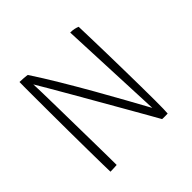

<svg xmlns="http://www.w3.org/2000/svg" viewBox="-161 -798 964 964"><g transform="rotate(-45 320.5 -316.0)"><path d="M149.5 2.5Q143 3 128 3.8Q113 4.5 103.5 4.5Q103 -8 102.2 -51.5Q101.5 -95 100.8 -157.5Q100 -220 99.5 -290Q99 -360 98.8 -427Q98.5 -494 98.5 -545.5Q98.5 -578.5 98.5 -602.5Q98.5 -626.5 99 -637Q110 -637 128.8 -635.5Q147.5 -634 153.5 -632.5Q196.5 -567 242 -490.8Q287.5 -414.5 331.5 -337.5Q375.5 -260.5 413.2 -192Q451 -123.5 478.5 -73.5L454.5 -632.5Q470.5 -632.5 483 -629.8Q495.5 -627 505 -623Q506 -587.5 507.5 -536.2Q509 -485 510.2 -425.5Q511.5 -366 512.5 -305Q513.5 -244 514.2 -188Q515 -132 515 -89Q515 -54.5 514.5 -31Q514 -7.5 513 1Q505.5 1.5 500 1.5Q494.5 1.5 490 1.5Q485.5 1.5 481.5 1.5Q477.5 1.5 473.5 1Q464 -16 439.5 -59.2Q415 -102.5 381.2 -161.2Q347.5 -220 310.5 -284.5Q273.5 -349 239 -409Q204.5 -469 178 -514.2Q151.5 -559.5 139.5 -579.5Q140.5 -563.5 141.5 -519.5Q142.5 -475.5 143.5 -415.5Q144.5 -355.5 145.5 -290Q146.5 -224.5 147.5 -164Q148.5 -103.5 149 -59Q149.5 -14.5 149.5 2.5Z"/></g></svg>

Font: Grandstander Thin
Style: Regular
Weight: 100
Designer: Tyler Finck
Foundry: Etcetera Type Co
Version: Version 1.200; ttfautohint (v1.8.3)